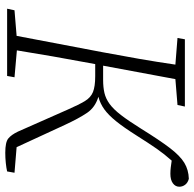

<svg xmlns="http://www.w3.org/2000/svg" viewBox="-24 -705 736 728"><g transform="rotate(90 344.0 -341.0)"><path d="M479 -41 395 -231Q377 -272 363.5 -294.5Q350 -317 329 -325.5Q308 -334 269 -334H223L219 -312Q206 -243 194 -174Q182 -105 171 -37L273 -28L268 0H13L19 -28L116 -36L178 -362Q191 -431 203 -500Q215 -569 225 -638L124 -646L129 -674H384L378 -646L280 -638L229 -364H283Q311 -364 332.5 -369Q354 -374 374 -388.5Q394 -403 416 -431.5Q438 -460 468 -508Q512 -579 541.5 -617.5Q571 -656 597.5 -672Q624 -688 658 -689Q673 -685 680.5 -675Q688 -665 688 -653Q688 -638 675 -628.5Q662 -619 639 -619Q627 -619 614.5 -620.5Q602 -622 589 -624Q564 -596 543.5 -566.5Q523 -537 494 -491Q463 -442 439.5 -413Q416 -384 394.5 -368.5Q373 -353 347 -346Q387 -334 408 -303Q429 -272 454 -218L538 -36L635 -28L630 0Q617 3 598 5Q579 7 559 7Q519 7 505 -4.5Q491 -16 479 -41Z"/></g></svg>

Font: Source Serif Pro Light
Style: Italic
Weight: 300
Italic angle: -12°
Designer: Frank Grießhammer
Foundry: Adobe Systems Incorporated
Version: Version 3.001;hotconv 1.0.111;makeotfexe 2.5.65597